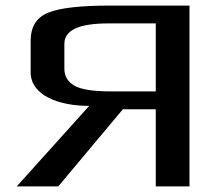

<svg xmlns="http://www.w3.org/2000/svg" viewBox="-20 -669 805 689"><path d="M300 -289 40 0H189L421 -277H539V0H660V-649H375C271 -649 197 -641 154 -624C111 -607 90 -573 90 -522V-410C90 -326 192 -289 300 -289ZM211 -512C211 -561 264 -585 369 -585H539V-341H380C314 -341 270 -348 246 -362C223 -376 211 -396 211 -422Z"/></svg>

Font: Gamestation Extended
Style: Regular
Weight: 400
Width: 7
Designer: Jonas Hecksher
Foundry: Jonas Hecksher, Playtypeª, e-types AS
Version: Version 1.003